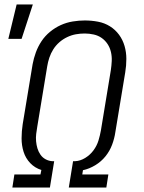

<svg xmlns="http://www.w3.org/2000/svg" viewBox="-20 -834 640 854"><path d="M35 0 44 -58H160L164 -78Q135 -87 114.5 -108.5Q94 -130 85 -158.5Q76 -187 76 -218.5Q76 -250 81 -282L125 -548Q130 -575 139.5 -601Q149 -627 164.5 -650.5Q180 -674 202.5 -692.5Q225 -711 250.5 -722.5Q276 -734 303.5 -738.5Q331 -743 357 -743Q387 -743 416 -737.5Q445 -732 469 -717Q493 -702 509.5 -679.5Q526 -657 534 -629.5Q542 -602 542 -572Q542 -542 537 -512L493 -246Q489 -218 478.5 -190Q468 -162 449 -138.5Q430 -115 403.5 -99Q377 -83 349 -77L346 -58H462L453 0H286L305 -117H314Q337 -118 359 -131.5Q381 -145 396 -165.5Q411 -186 418 -209Q425 -232 429 -255L473 -522Q476 -542 477 -562.5Q478 -583 473.5 -602.5Q469 -622 458.5 -638Q448 -654 432.5 -665Q417 -676 397 -680.5Q377 -685 357 -685Q337 -685 317.5 -681.5Q298 -678 279 -669Q260 -660 244 -646Q228 -632 217 -614.5Q206 -597 199.5 -577.5Q193 -558 190 -539L146 -272Q143 -255 141 -238.5Q139 -222 140.5 -205.5Q142 -189 146.5 -174Q151 -159 160 -146Q169 -133 183 -125.5Q197 -118 213 -117H221L202 0ZM17 -661 54 -814H126L76 -661Z"/></svg>

Font: Iosevka Aile Light
Style: Italic
Weight: 300
Italic angle: -9°
Designer: Belleve Invis
Foundry: Belleve Invis
Version: Version 31.1.0; ttfautohint (v1.8.4)